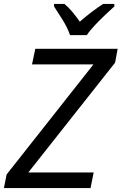

<svg xmlns="http://www.w3.org/2000/svg" viewBox="-30 -964 623 984"><path d="M-10 0 4 -70 449 -634H134L151 -714H573L560 -643L115 -80H450L434 0ZM329 -784Q316 -822 291 -862Q266 -902 247 -931V-944H300Q320 -928 340 -904Q360 -880 379 -853Q410 -880 441 -903.5Q472 -927 499 -944H556V-931Q539 -916 511 -889.5Q483 -863 456.5 -835Q430 -807 415 -784Z"/></svg>

Font: Manna Sans
Style: Italic
Weight: 400
Italic angle: -12°
Designer: Monotype Design Team
Foundry: Monotype Imaging Inc.
Version: Version 2.001.1; ttfautohint (v1.8.2)